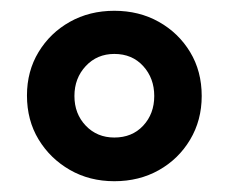

<svg xmlns="http://www.w3.org/2000/svg" viewBox="-20 -735 424 356"><path d="M192 -399Q146 -399 109.5 -420Q73 -441 51.5 -476.5Q30 -512 30 -558Q30 -603 51.5 -638.5Q73 -674 109.5 -694.5Q146 -715 192 -715Q238 -715 274.5 -694.5Q311 -674 332.5 -638.5Q354 -603 354 -557Q354 -512 332.5 -476Q311 -440 274.5 -419.5Q238 -399 192 -399ZM192 -480Q225 -480 245.5 -502Q266 -524 266 -557Q266 -590 245.5 -612.5Q225 -635 192 -635Q160 -635 139 -612.5Q118 -590 118 -557Q118 -524 139 -502Q160 -480 192 -480Z"/></svg>

Font: Nunito Sans 12pt ExtraBold
Style: Regular
Weight: 800
Designer: Vernon Adams
Foundry: Vernon Adams
Version: Version 3.101;gftools[0.9.27]